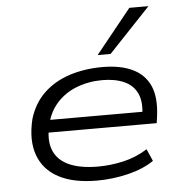

<svg xmlns="http://www.w3.org/2000/svg" viewBox="-54 -812 830 871"><g transform="rotate(-5 361.0 -376.0)"><path d="M353 8Q246 8 178.5 -28Q111 -64 86.5 -132.5Q62 -201 85 -296Q106 -366 154 -412Q202 -458 271 -480.5Q340 -503 422 -503Q503 -503 558 -477Q613 -451 637 -397.5Q661 -344 649 -256L645 -228H129L138 -285H612L582 -262Q593 -327 575 -367Q557 -407 515.5 -425.5Q474 -444 416 -444Q354 -444 299 -423Q244 -402 206 -358.5Q168 -315 156 -249L155 -245Q144 -181 165 -139Q186 -97 236 -76Q286 -55 363 -55Q420 -55 478 -68Q536 -81 589 -114L613 -59Q565 -26 495 -9Q425 8 353 8ZM405 -559 567 -760H654L464 -559Z"/></g></svg>

Font: Nunito Sans 7pt Expanded Light
Style: Italic
Weight: 300
Width: 7
Italic angle: -9°
Designer: Vernon Adams
Foundry: Vernon Adams
Version: Version 3.101;gftools[0.9.27]